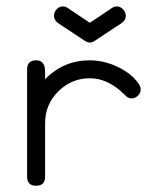

<svg xmlns="http://www.w3.org/2000/svg" viewBox="-20 -592 496 612"><path d="M380.9 -541.3Q380.9 -527.6 367.9 -518.6L284.4 -463.4Q274.4 -456.3 266.4 -456.3Q258.5 -456.3 248 -463.4L164.8 -518.6Q152.1 -527.6 152.1 -541.3Q152.1 -553 160.4 -562.3Q168.7 -571.5 180.4 -571.5Q189 -571.5 196.8 -565.9L266.4 -519.3L335.9 -565.9Q344 -571.5 352.3 -571.5Q363.8 -571.5 372.3 -562.3Q380.9 -553 380.9 -541.3ZM428.5 -307.4Q428.5 -295.7 419.4 -287Q410.4 -278.3 398.9 -278.3Q387.9 -278.3 377.4 -289.8Q325.2 -342.5 266.4 -342.5Q207.8 -342.5 165.8 -300.7Q123.8 -258.8 123.8 -199.7V-28.6Q123.8 0 95 0Q66.4 0 66.4 -28.6V-371.1Q66.4 -399.7 95 -399.7Q117.2 -399.7 122.3 -378.2Q124.3 -371.6 123.8 -339.6Q182.4 -399.7 266.4 -399.7Q309.8 -399.7 353 -379.9Q398.2 -358.9 421.6 -325.7Q428.5 -315.4 428.5 -307.4Z"/></svg>

Font: EnergyBar
Style: Regular
Weight: 400
Italic angle: -10°
Version: 1.0 2000-03-28